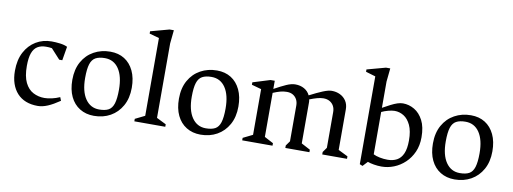

<svg xmlns="http://www.w3.org/2000/svg" viewBox="-59 -1020 3679 1378"><g transform="rotate(10 1780.5 -331.0)"><path d="M246.6 11.7Q198.6 11.7 161 -3Q123.5 -17.6 97.2 -46.2Q70.9 -74.8 56.9 -115.6Q42.9 -156.5 42.9 -208.9Q42.9 -288.3 72.5 -344.5Q102.1 -400.6 152.8 -431.2Q203.6 -461.7 266.6 -461.7Q294.7 -461.7 327.1 -457.8Q359.5 -453.9 381.6 -442.9L364.6 -342H342.2L276.2 -414.3Q269.9 -416.1 254.8 -416.8Q239.6 -417.4 232.7 -417.4Q197.3 -417.4 172 -402.2Q146.7 -386.9 133.9 -352.3Q121.1 -317.7 121.1 -258Q121.1 -181.9 143.2 -136.9Q165.3 -91.8 202.6 -72.4Q239.9 -52.9 284.1 -52.9Q309.5 -52.9 338.4 -59.5Q367.2 -66 396.2 -78.7L406.2 -53.7Q381.8 -37.3 360.3 -24.9Q338.8 -12.6 319.7 -4.6Q300.6 3.4 282.4 7.6Q264.3 11.7 246.6 11.7Z M656.5 11.7Q597.6 11.7 553.2 -15.7Q508.7 -43 484.3 -94Q459.9 -145 459.9 -216.1Q459.9 -293.4 490.8 -348.5Q521.7 -403.6 575.1 -433Q628.5 -462.5 694.6 -462.5Q754.2 -462.5 797.8 -435.2Q841.4 -407.8 865.8 -356.4Q890.2 -305 890.2 -233.9Q890.2 -157.4 859.4 -102.3Q828.6 -47.3 776.1 -17.8Q723.6 11.7 656.5 11.7ZM686 -39.7Q729 -39.7 754.3 -53.5Q779.5 -67.3 790.8 -103.4Q802 -139.4 802 -204Q802 -302 765.5 -356.1Q729.1 -410.1 663.9 -410.1Q622.1 -410.1 596.4 -396.1Q570.7 -382.1 559.4 -346.7Q548.1 -311.4 548.1 -246Q548.1 -148 585.1 -93.8Q622.2 -39.7 686 -39.7Z M950 0V-18.1L1020 -52.6V-619.4L949 -639.1V-656L1084.9 -693H1115.9L1106 -595.1V-52.6L1175.5 -18.1V0Z M1433.5 11.7Q1374.6 11.7 1330.2 -15.7Q1285.7 -43 1261.3 -94Q1236.9 -145 1236.9 -216.1Q1236.9 -293.4 1267.8 -348.5Q1298.7 -403.6 1352.1 -433Q1405.5 -462.5 1471.6 -462.5Q1531.2 -462.5 1574.8 -435.2Q1618.4 -407.8 1642.8 -356.4Q1667.2 -305 1667.2 -233.9Q1667.2 -157.4 1636.4 -102.3Q1605.6 -47.3 1553.1 -17.8Q1500.6 11.7 1433.5 11.7ZM1463 -39.7Q1506 -39.7 1531.3 -53.5Q1556.5 -67.3 1567.8 -103.4Q1579 -139.4 1579 -204Q1579 -302 1542.5 -356.1Q1506.1 -410.1 1440.9 -410.1Q1399.1 -410.1 1373.4 -396.1Q1347.7 -382.1 1336.4 -346.7Q1325.1 -311.4 1325.1 -246Q1325.1 -148 1362.1 -93.8Q1399.2 -39.7 1463 -39.7Z M1736.1 0V-18.1L1806 -52.6V-385.5L1735.4 -405.1V-422.7L1861 -461.7H1892V-402.2Q1942 -429.7 1978 -445.7Q2014 -461.7 2042.9 -461.7Q2079.6 -461.7 2107.8 -445.7Q2136 -429.7 2149.5 -400.7Q2203.8 -428.9 2243.7 -445.3Q2283.7 -461.7 2307.9 -461.7Q2341.4 -461.7 2369.1 -448.2Q2396.8 -434.7 2413.4 -409.2Q2430 -383.7 2430 -347.7V-52.6L2499.9 -18.1V0H2319.4V-18.1L2343.9 -52.6V-313.1Q2343.9 -338.4 2333.7 -357.3Q2323.5 -376.2 2304.4 -387.3Q2285.4 -398.3 2258.6 -398.3Q2237.7 -398.3 2213.1 -391.4Q2188.5 -384.6 2158.3 -372.8Q2160.1 -367.2 2160.5 -361.2Q2160.9 -355.1 2160.9 -347.7V-52.6L2225.9 -18.1V0H2050.4V-18.1L2075.1 -52.6V-313.1Q2075.1 -338.4 2065.1 -357.3Q2055.1 -376.2 2036.7 -387.3Q2018.4 -398.3 1992.4 -398.3Q1968.6 -398.3 1945.5 -392.3Q1922.3 -386.2 1892 -373.4V-52.6L1957 -18.1V0Z M2597 22V-618L2526 -639.1V-656L2662 -693H2693L2683 -595.3V-404Q2714.9 -421.7 2740.1 -434.6Q2765.2 -447.5 2786.7 -454.6Q2808.1 -461.7 2827 -461.7Q2871.1 -461.7 2910.6 -438.5Q2950 -415.3 2974.8 -367.6Q2999.7 -319.8 2999.7 -244.6Q2999.7 -184.4 2978.7 -137.3Q2957.7 -90.3 2922.3 -56.8Q2886.8 -23.3 2842.8 -5.8Q2798.8 11.7 2752.9 11.7Q2724.9 11.7 2696.8 6.9Q2668.7 2.1 2651.3 -4.6L2618.1 30.9ZM2683.2 -65.1Q2701.5 -55.7 2729.9 -49.9Q2758.2 -44.1 2787 -44.1Q2826.1 -44.1 2854.8 -59.6Q2883.6 -75.2 2899.3 -110.9Q2915 -146.7 2915 -206.4Q2915 -275.4 2895.1 -317.7Q2875.1 -360 2844.2 -379.1Q2813.2 -398.3 2777.7 -398.3Q2758.2 -398.3 2731.1 -391.1Q2704 -383.8 2683 -373.6Z M3284.5 11.7Q3225.6 11.7 3181.2 -15.7Q3136.7 -43 3112.3 -94Q3087.9 -145 3087.9 -216.1Q3087.9 -293.4 3118.8 -348.5Q3149.7 -403.6 3203.1 -433Q3256.5 -462.5 3322.6 -462.5Q3382.2 -462.5 3425.8 -435.2Q3469.4 -407.8 3493.8 -356.4Q3518.2 -305 3518.2 -233.9Q3518.2 -157.4 3487.4 -102.3Q3456.6 -47.3 3404.1 -17.8Q3351.6 11.7 3284.5 11.7ZM3314 -39.7Q3357 -39.7 3382.3 -53.5Q3407.5 -67.3 3418.8 -103.4Q3430 -139.4 3430 -204Q3430 -302 3393.5 -356.1Q3357.1 -410.1 3291.9 -410.1Q3250.1 -410.1 3224.4 -396.1Q3198.7 -382.1 3187.4 -346.7Q3176.1 -311.4 3176.1 -246Q3176.1 -148 3213.1 -93.8Q3250.2 -39.7 3314 -39.7Z"/></g></svg>

Font: Ancizar Serif Light
Style: Regular
Weight: 300
Designer: Cesar Puertas, Viviana Monsalve, Julian Moncada, Julian Prieto, Jose Castro, Felipe Aragon, Mariel Hernandez, Sara Alarc
Version: Version 8.100